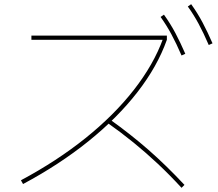

<svg xmlns="http://www.w3.org/2000/svg" viewBox="-20 -875 1040 917"><path d="M80 -14Q252 -106 388.5 -215.5Q525 -325 619.5 -446Q714 -567 759 -691L763 -685H130V-705H777V-685Q732 -558 636.5 -435Q541 -312 402.5 -200.5Q264 -89 90 4ZM847 22Q790 -40 734 -92.5Q678 -145 618.5 -193.5Q559 -242 491 -290L503 -306Q605 -233 689.5 -159Q774 -85 861 8ZM847 -610Q822 -668 798.5 -711.5Q775 -755 747 -794L763 -805Q794 -762 818 -716.5Q842 -671 865 -618ZM977 -660Q952 -718 928.5 -761.5Q905 -805 877 -844L893 -855Q924 -812 948 -766.5Q972 -721 995 -668Z"/></svg>

Font: M PLUS 2 Thin Thin
Style: Regular
Weight: 250
Version: Version 1.001